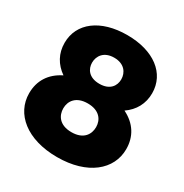

<svg xmlns="http://www.w3.org/2000/svg" viewBox="-171 -867 972 1014"><g transform="rotate(30 315.0 -360.0)"><path d="M316 12C501 12 612 -82 612 -207C612 -283 575 -343 502 -379C554 -415 583 -467 583 -531C583 -652 478 -732 316 -732C154 -732 49 -652 49 -531C49 -467 78 -415 130 -379C57 -343 20 -283 20 -207C20 -82 131 12 316 12ZM216 -228C216 -273 245 -315 316 -315C387 -315 416 -273 416 -228C416 -185 390 -140 316 -140C242 -140 216 -185 216 -228ZM227 -513C227 -554 254 -594 316 -594C378 -594 405 -554 405 -513C405 -475 381 -435 316 -435C251 -435 227 -475 227 -513Z"/></g></svg>

Font: Aspekta 900
Style: Regular
Weight: 900
Designer: Ivo Dolenc
Version: Version 2.000